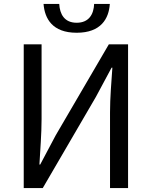

<svg xmlns="http://www.w3.org/2000/svg" viewBox="-20 -959 773 979"><path d="M101 0H198L469 -465L549 -614H553C548 -540 541 -462 541 -385V0H633V-733H535L264 -269L185 -120H181C185 -193 192 -276 192 -352V-733H101ZM371 -792C495 -792 535 -864 540 -939H460C458 -887 434 -843 371 -843C308 -843 285 -887 282 -939H202C208 -864 247 -792 371 -792Z"/></svg>

Font: Source Han Sans KR
Style: Regular
Weight: 400
Designer: Ryoko NISHIZUKA 西塚涼子 (kana, bopomofo & ideographs); Paul D. Hunt (Latin, Greek & Cyrillic); Sandoll Communications 산돌커뮤니
Foundry: Adobe
Version: Version 2.004;hotconv 1.0.118;makeotfexe 2.5.65603